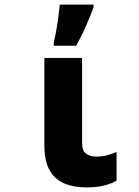

<svg xmlns="http://www.w3.org/2000/svg" viewBox="-20 -805 603 835"><path d="M356 10Q301 10 260 -7Q219 -24 196 -64Q173 -104 173 -173V-553H337V-183Q337 -149 354.5 -136.5Q372 -124 399 -124Q423 -124 443 -129Q463 -134 487 -144V-19Q462 -5 429.5 2.5Q397 10 356 10ZM214 -622Q219 -641 224.5 -671.5Q230 -702 234 -733.5Q238 -765 240 -785H387V-773Q372 -734 354 -692Q336 -650 311 -606H214Z"/></svg>

Font: Noto Sans Mono SemiCondensed Black
Style: Regular
Weight: 900
Width: 4
Designer: Monotype Design Team
Foundry: Monotype Imaging Inc.
Version: Version 2.014; ttfautohint (v1.8.4.7-5d5b)